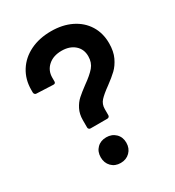

<svg xmlns="http://www.w3.org/2000/svg" viewBox="-172 -813 836 916"><g transform="rotate(-30 246.0 -354.5)"><path d="M263 -407Q304 -436 324 -459.5Q344 -483 344 -518Q344 -557 317 -580.5Q290 -604 246 -604Q200 -604 172 -579Q144 -554 144 -515V-494Q144 -483 132 -483L40 -487Q35 -487 31.5 -491Q28 -495 28 -500V-515Q28 -572 56 -616.5Q84 -661 134 -685.5Q184 -710 249 -710Q312 -710 360 -686.5Q408 -663 434.5 -620.5Q461 -578 461 -522Q461 -477 446 -445.5Q431 -414 410 -394Q389 -374 355 -349Q320 -324 303 -305.5Q286 -287 286 -260V-226Q286 -221 282.5 -217.5Q279 -214 274 -214H181Q176 -214 172.5 -217.5Q169 -221 169 -226V-267Q169 -300 182 -325.5Q195 -351 213.5 -367.5Q232 -384 263 -407ZM154 -70Q154 -101 173.5 -120.5Q193 -140 224 -140Q255 -140 275 -120.5Q295 -101 295 -70Q295 -39 275 -19Q255 1 224 1Q193 1 173.5 -19Q154 -39 154 -70Z"/></g></svg>

Font: Barlow SemiBold
Style: Regular
Weight: 600
Designer: Jeremy Tribby
Foundry: Tribby Type
Version: Version 1.422